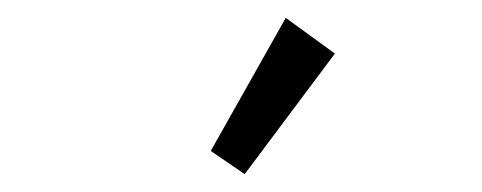

<svg xmlns="http://www.w3.org/2000/svg" viewBox="-20 -717 540 215"><path d="M254 -522 355 -657 300 -697 216 -548Z"/></svg>

Font: Inconsolata
Style: Regular
Weight: 400
Monospace: yes
Designer: Raph Levien, Cyreal, Brenton Simpson
Foundry: Raph Levien, Cyreal, Google
Version: Version 3.100